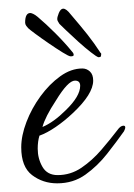

<svg xmlns="http://www.w3.org/2000/svg" viewBox="-20 -417 309 443"><path d="M112 6Q79 6 54 -13Q29 -32 29 -77Q29 -104 41 -135.5Q53 -167 73.5 -195Q94 -223 119 -241Q144 -259 170 -259Q180 -259 187.5 -252Q195 -245 195 -231Q195 -200 148 -156Q129 -138 108.5 -124Q88 -110 71 -104Q67 -91 67 -74Q67 -51 78 -32Q89 -13 113 -13Q143 -13 168 -30Q193 -47 214 -71.5Q235 -96 251 -117Q258 -127 265 -127Q269 -127 269 -123Q269 -121 268 -118.5Q267 -116 266 -114Q249 -90 227 -62Q205 -34 177 -14Q149 6 112 6ZM78 -124Q104 -135 132 -163Q165 -195 165 -219Q165 -231 153 -231Q137 -231 109 -185Q84 -147 78 -124ZM207 -285Q203 -286 189.5 -296.5Q176 -307 160.5 -321Q145 -335 132.5 -347Q120 -359 117 -362Q116 -364 113.5 -368Q111 -372 113 -379Q118 -397 126 -397Q133 -397 143 -384Q167 -356 182 -337Q197 -318 212 -295Q214 -294 213.5 -292Q213 -290 213 -288Q213 -285 207 -285ZM143 -287Q139 -287 124.5 -296Q110 -305 92.5 -317Q75 -329 61.5 -339Q48 -349 45 -352Q43 -354 40.5 -357.5Q38 -361 38 -365Q38 -387 50 -387Q52 -387 56.5 -385Q61 -383 67 -378Q86 -362 108 -340Q130 -318 147 -297Q150 -294 150 -290Q150 -287 143 -287Z"/></svg>

Font: Corinthia
Style: Regular
Weight: 400
Designer: Robert E. Leuschke
Foundry: Robert E. Leuschke
Version: Version 1.013; ttfautohint (v1.8.3)